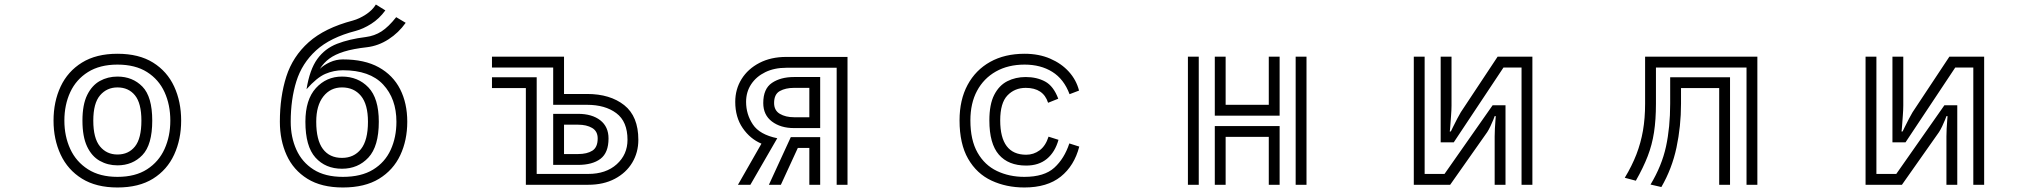

<svg xmlns="http://www.w3.org/2000/svg" viewBox="-20 -818 9040 850"><path d="M500 12Q406 12 343 -27Q280 -66 248.5 -133.5Q217 -201 217 -284Q217 -368 248.5 -435Q280 -502 343 -541Q406 -580 500 -580Q595 -580 657.5 -541Q720 -502 751 -435Q782 -368 782 -284Q782 -201 751 -133.5Q720 -66 657.5 -27Q595 12 500 12ZM500 -35Q579 -35 631 -68.5Q683 -102 708.5 -158.5Q734 -215 734 -284Q734 -354 708.5 -410Q683 -466 631 -499Q579 -532 500 -532Q422 -532 369.5 -499Q317 -466 291 -410Q265 -354 265 -284Q265 -215 291 -158.5Q317 -102 369.5 -68.5Q422 -35 500 -35ZM500 -86Q457 -86 421.5 -106Q386 -126 365.5 -169.5Q345 -213 345 -284Q345 -355 366 -397.5Q387 -440 422 -459.5Q457 -479 500 -479Q567 -479 610.5 -434.5Q654 -390 654 -284Q654 -177 610.5 -131.5Q567 -86 500 -86ZM500 -134Q549 -134 577.5 -169.5Q606 -205 606 -284Q606 -361 577.5 -396Q549 -431 500 -431Q453 -431 423 -396Q393 -361 393 -284Q393 -206 422.5 -170Q452 -134 500 -134Z M1776 -717Q1745 -673 1700 -644Q1655 -615 1605 -609Q1543 -602 1503 -589.5Q1463 -577 1438 -558.5Q1413 -540 1396 -513Q1413 -530 1440.5 -542.5Q1468 -555 1498 -555Q1594 -555 1657 -520Q1720 -485 1751.5 -423Q1783 -361 1783 -279Q1783 -197 1752 -131Q1721 -65 1658 -26.5Q1595 12 1498 12Q1403 12 1341 -26.5Q1279 -65 1249 -131Q1219 -197 1219 -279Q1219 -390 1247.5 -479Q1276 -568 1346.5 -631Q1417 -694 1542 -727Q1571 -735 1600 -754Q1629 -773 1644 -798L1686 -772Q1659 -735 1623.5 -712.5Q1588 -690 1554 -681Q1442 -652 1379.5 -595Q1317 -538 1292 -458Q1267 -378 1267 -279Q1267 -211 1292 -155.5Q1317 -100 1368 -67.5Q1419 -35 1498 -35Q1579 -35 1631.5 -67Q1684 -99 1709.5 -154.5Q1735 -210 1735 -279Q1735 -381 1676 -444Q1617 -507 1498 -507Q1458 -507 1420.5 -491Q1383 -475 1337 -423Q1351 -510 1384.5 -556.5Q1418 -603 1472 -624Q1526 -645 1599 -654Q1638 -659 1669 -679Q1700 -699 1734 -742ZM1494 -71Q1421 -71 1376.5 -120.5Q1332 -170 1332 -279Q1332 -377 1378.5 -428Q1425 -479 1494 -479Q1565 -479 1611 -431Q1657 -383 1657 -279Q1657 -170 1611 -120.5Q1565 -71 1494 -71ZM1494 -119Q1547 -119 1578 -158Q1609 -197 1609 -279Q1609 -356 1578 -393.5Q1547 -431 1494 -431Q1443 -431 1411.5 -391Q1380 -351 1380 -279Q1380 -198 1409.5 -158.5Q1439 -119 1494 -119Z M2308 -428H2158V-476H2356V-48H2584Q2663 -48 2710.5 -91Q2758 -134 2758 -199Q2758 -280 2708.5 -317Q2659 -354 2579 -354H2429V-519H2158V-567H2477V-402H2579Q2681 -402 2743.5 -352.5Q2806 -303 2806 -199Q2806 -143 2779 -98Q2752 -53 2702 -26.5Q2652 0 2584 0H2308ZM2429 -314H2539Q2601 -314 2637.5 -285.5Q2674 -257 2674 -205Q2674 -142 2638.5 -115Q2603 -88 2539 -88H2429ZM2539 -136Q2579 -136 2602.5 -151Q2626 -166 2626 -205Q2626 -237 2601.5 -251.5Q2577 -266 2539 -266H2477V-136Z M3684 -518H3461Q3408 -518 3368 -498.5Q3328 -479 3305.5 -445Q3283 -411 3283 -367Q3283 -312 3313 -267Q3343 -222 3421 -206L3302 0H3247L3351 -182Q3301 -203 3268 -251Q3235 -299 3235 -367Q3235 -423 3263 -468Q3291 -513 3342 -539.5Q3393 -566 3461 -566H3732V0H3684ZM3495 -251Q3436 -251 3397.5 -280Q3359 -309 3359 -362Q3359 -425 3397.5 -451Q3436 -477 3495 -477H3611V-251ZM3495 -429Q3458 -429 3432.5 -415Q3407 -401 3407 -362Q3407 -329 3432.5 -314Q3458 -299 3495 -299H3563V-429ZM3563 -163H3512L3437 0H3384L3481 -211H3611V0H3563Z M4758 -169Q4736 -84 4676 -36Q4616 12 4515 12Q4435 12 4369.5 -18.5Q4304 -49 4266 -115Q4228 -181 4228 -285Q4228 -376 4263.5 -442Q4299 -508 4363.5 -544Q4428 -580 4516 -580Q4579 -580 4629 -558.5Q4679 -537 4712 -500.5Q4745 -464 4757 -417L4715 -401Q4690 -468 4638.5 -500Q4587 -532 4516 -532Q4443 -532 4389 -501.5Q4335 -471 4305.5 -416Q4276 -361 4276 -285Q4276 -198 4307.5 -142.5Q4339 -87 4393.5 -61Q4448 -35 4515 -35Q4603 -35 4647.5 -75.5Q4692 -116 4714 -183ZM4666 -199Q4651 -145 4615 -115Q4579 -85 4523 -85Q4444 -85 4402 -133.5Q4360 -182 4360 -285Q4360 -356 4381.5 -398Q4403 -440 4439.5 -458.5Q4476 -477 4521 -477Q4570 -477 4607 -457Q4644 -437 4665 -381L4620 -363Q4599 -429 4521 -429Q4472 -429 4440 -395.5Q4408 -362 4408 -285Q4408 -133 4523 -133Q4556 -133 4582.5 -152.5Q4609 -172 4622 -213Z M5358 -567H5406V-354H5597V-567H5645V-306H5358ZM5716 -567H5764V0H5716ZM5239 -567H5287V0H5239ZM5597 -212H5406V0H5358V-260H5645V0H5597Z M6716 -519H6636L6416 -188H6358V-567H6406V-351Q6406 -333 6404 -306.5Q6402 -280 6400.5 -259Q6399 -238 6398 -236H6403Q6404 -238 6412.5 -255.5Q6421 -273 6431.5 -293Q6442 -313 6447 -321L6610 -567H6764V0H6716ZM6597 -214Q6597 -228 6598 -248.5Q6599 -269 6600.5 -286Q6602 -303 6602 -304H6597Q6597 -303 6591.5 -289Q6586 -275 6578 -258.5Q6570 -242 6564 -233L6400 0H6239V-567H6287V-48H6375L6588 -352H6645V0H6597Z M7712 -519H7311V-359Q7311 -288 7302.5 -232.5Q7294 -177 7274.5 -126.5Q7255 -76 7222 -18L7173 -31Q7205 -84 7224.5 -134.5Q7244 -185 7253.5 -239.5Q7263 -294 7263 -359V-567H7760V0H7712ZM7591 -428H7422V-359Q7422 -259 7402 -165Q7382 -71 7335 10L7287 -1Q7337 -84 7355.5 -169Q7374 -254 7374 -359V-476H7639V0H7591Z M8716 -519H8636L8416 -188H8358V-567H8406V-351Q8406 -333 8404 -306.5Q8402 -280 8400.5 -259Q8399 -238 8398 -236H8403Q8404 -238 8412.5 -255.5Q8421 -273 8431.5 -293Q8442 -313 8447 -321L8610 -567H8764V0H8716ZM8597 -214Q8597 -228 8598 -248.5Q8599 -269 8600.5 -286Q8602 -303 8602 -304H8597Q8597 -303 8591.5 -289Q8586 -275 8578 -258.5Q8570 -242 8564 -233L8400 0H8239V-567H8287V-48H8375L8588 -352H8645V0H8597Z"/></svg>

Font: Train One
Style: Regular
Weight: 400
Designer: Fontworks Inc.
Foundry: Fontworks Inc.
Version: Version 1.100